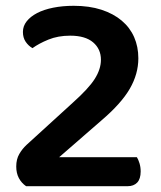

<svg xmlns="http://www.w3.org/2000/svg" viewBox="-20 -642 555 662"><path d="M234 -622Q288 -622 329.5 -608.5Q371 -595 399.5 -571Q428 -547 442.5 -514Q457 -481 457 -441Q457 -387 427.5 -336Q398 -285 330 -227L184 -100H452Q457 -92 461 -79Q465 -66 465 -51Q465 -25 453 -12.5Q441 0 420 0H70Q54 -11 45 -28Q36 -45 36 -68Q36 -93 46.5 -111Q57 -129 71 -142L230 -287Q286 -337 307 -370.5Q328 -404 328 -436Q328 -473 301 -496Q274 -519 222 -519Q180 -519 147 -505.5Q114 -492 92 -476Q78 -484 68.5 -498Q59 -512 59 -532Q59 -552 72 -568.5Q85 -585 108 -597Q131 -609 163.5 -615.5Q196 -622 234 -622Z"/></svg>

Font: Baloo 2 Latin SemiBold
Style: Regular
Weight: 400
Designer: Sarang Kulkarni and Ek Type
Foundry: Ek Type
Version: Version 1.001